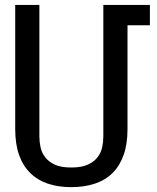

<svg xmlns="http://www.w3.org/2000/svg" viewBox="-20 -749 642 783"><path d="M270.5 14.2Q216.8 14.2 174.6 -0.2Q132.3 -14.6 103 -43.9Q73.2 -73.2 57.6 -117.7Q42 -162.1 42 -223.1V-729H140.6V-192.9Q140.6 -170.9 145.3 -148.7Q149.9 -126.5 164.1 -107.9Q178.2 -89.4 203.4 -77.6Q228.5 -65.9 270.5 -65.9Q312.5 -65.9 338.1 -77.6Q363.8 -89.4 377.9 -107.9Q392.1 -126.5 396.7 -148.7Q401.4 -170.9 401.4 -192.9V-729H591.3V-646H500V-223.1Q500 -162.1 484.4 -117.7Q468.8 -73.2 439.5 -43.9Q409.7 -14.2 366.7 0Q323.7 14.2 270.5 14.2Z"/></svg>

Font: Hack
Style: Regular
Weight: 400
Monospace: yes
Designer: Christopher Simpkins
Foundry: Christopher Simpkins
Version: Version 2.019; ttfautohint (v1.4.1) -l 4 -r 80 -G 350 -x 0 -